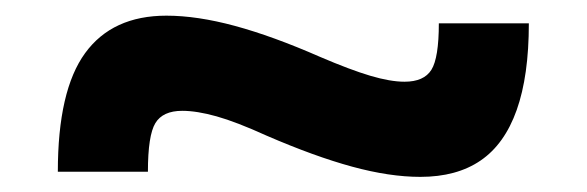

<svg xmlns="http://www.w3.org/2000/svg" viewBox="-20 -429 764 250"><path d="M55.3 -205.4Q55.3 -311 90.8 -359.8Q126.3 -408.6 196.7 -408.6Q236.6 -408.6 285.8 -395.3Q335 -382 396.6 -355Q436.3 -338 462.3 -330.3Q488.3 -322.6 506.7 -322.6Q532 -322.6 541.7 -338.1Q551.4 -353.6 551.4 -398.6H668.6Q668.6 -330.3 652.8 -285.8Q637 -241.3 605.8 -220Q574.7 -198.7 527.3 -198.7Q487.3 -198.7 438.5 -212Q389.7 -225.3 327.3 -252.3Q287.7 -270.3 262 -277.5Q236.3 -284.7 217.3 -284.7Q192 -284.7 182.3 -268.7Q172.6 -252.7 172.6 -205.4Z"/></svg>

Font: M PLUS 1 Thin
Style: Regular
Weight: 100
Designer: Coji Morishita
Foundry: UNDERFOREST DESIGN
Version: Version 1.001